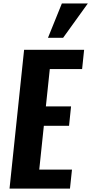

<svg xmlns="http://www.w3.org/2000/svg" viewBox="-20 -1100 532 1120"><path d="M259.8 -879.4 340.8 -1079.6H492.2L348.1 -879.4ZM35.6 0 120.6 -809.6H470.7L459 -697.3H270.5L247.6 -479.5H394.5L382.8 -366.2H235.8L209 -110.8H399.9L388.2 0Z"/></svg>

Font: Oswald
Style: Demi-Bold
Weight: 600
Designer: Vernon Adams
Foundry: Vernon Adams
Version: 3.0; ttfautohint (v0.94.23-7a4d-dirty) -l 8 -r 50 -G 200 -x 